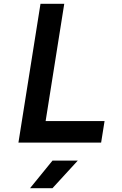

<svg xmlns="http://www.w3.org/2000/svg" viewBox="-20 -750 640 1010"><path d="M77 0 193 -730H318L220 -113H530L512 0ZM138 240 256 95H389L256 240Z"/></svg>

Font: JetBrains Mono NL
Style: Bold Italic
Weight: 700
Italic angle: -9°
Designer: Philipp Nurullin, Konstantin Bulenkov
Foundry: JetBrains
Version: Version 2.304; ttfautohint (v1.8.4.7-5d5b)